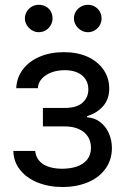

<svg xmlns="http://www.w3.org/2000/svg" viewBox="-20 -749 507 780"><path d="M232.4 -63.5Q266.6 -63.5 293 -72.8Q319.3 -82 334.5 -101.1Q349.6 -120.1 349.6 -148.4Q349.6 -174.8 336.9 -194.3Q324.2 -213.9 300.3 -224.6Q276.4 -235.4 244.1 -235.4H154.3V-310.5H244.1Q291 -310.5 314.9 -331.5Q338.9 -352.5 338.9 -385.7Q338.9 -409.2 327.6 -426.8Q316.4 -444.3 294.9 -454.1Q273.4 -463.9 243.2 -463.9Q212.9 -463.9 188.5 -454.6Q164.1 -445.3 149.4 -428.7Q134.8 -412.1 133.8 -390.6H45.9Q47.9 -433.6 72.8 -466.8Q97.7 -500 141.1 -518.6Q184.6 -537.1 239.3 -537.1Q294.9 -537.1 336.4 -518.1Q377.9 -499 400.9 -465.3Q423.8 -431.6 423.8 -389.6Q423.8 -346.7 399.4 -318.4Q375 -290 334 -277.3V-272.5Q364.3 -270.5 386.7 -253.4Q409.2 -236.3 421.9 -208.5Q434.6 -180.7 434.6 -147.5Q434.6 -100.6 409.2 -64.5Q383.8 -28.3 337.9 -8.8Q292 10.7 233.4 10.7Q177.7 10.7 132.3 -7.8Q86.9 -26.4 61 -59.6Q35.2 -92.8 34.2 -135.7H123Q125 -113.3 138.7 -96.7Q152.3 -80.1 176.8 -71.8Q201.2 -63.5 232.4 -63.5ZM81.1 -673.8Q81.1 -689.5 88.9 -702.1Q96.7 -714.8 109.4 -722.2Q122.1 -729.5 136.7 -729.5Q153.3 -729.5 166 -722.7Q178.7 -715.8 186 -703.1Q193.4 -690.4 193.4 -673.8Q193.4 -659.2 186 -646.5Q178.7 -633.8 166 -626Q153.3 -618.2 136.7 -618.2Q123 -618.2 109.9 -626Q96.7 -633.8 88.9 -647Q81.1 -660.2 81.1 -673.8ZM280.3 -673.8Q280.3 -689.5 288.1 -702.1Q295.9 -714.8 309.1 -722.2Q322.3 -729.5 336.9 -729.5Q352.5 -729.5 365.2 -722.2Q377.9 -714.8 385.3 -702.1Q392.6 -689.5 392.6 -673.8Q392.6 -659.2 385.3 -646.5Q377.9 -633.8 365.2 -626Q352.5 -618.2 336.9 -618.2Q322.3 -618.2 309.1 -626Q295.9 -633.8 288.1 -647Q280.3 -660.2 280.3 -673.8Z"/></svg>

Font: WEMIX Pretendard Variable
Style: Regular
Weight: 400
Designer: Base glyphs from Inter by Rasmus Andersson; Hangeul glyphs from Noto Sans CJK(Source Han Sans) by Jang Soo-young and Kan
Foundry: Kil Hyung-jin
Version: Version 1.000;Glyphs 3.2 (3208)